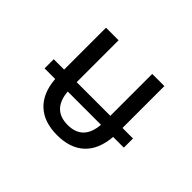

<svg xmlns="http://www.w3.org/2000/svg" viewBox="-144 -1004 1288 1288"><g transform="rotate(45 500.0 -360.0)"><path d="M660.2 -247.1H344.7Q358.4 -87.9 502.9 -87.9Q647.5 -87.9 660.2 -247.1ZM125 -247.1V-334H223.6V-731.4H342.8V-334H662.1V-731.4H777.3V-334H877V-247.1H775.4Q765.6 -121.1 695.3 -55.2Q625 10.7 501 10.7Q377 10.7 306.2 -55.2Q235.4 -121.1 225.6 -247.1Z"/></g></svg>

Font: GenEi Gothic M SemiBold
Style: Regular
Weight: 500
Designer: o_tamon (Modified); [Source Han Sans]
Ryoko NISHIZUKA  (kana & ideographs); Paul D. Hunt (Latin, Greek & Cyrillic); Wenl
Version: Version 1.1a;Original Version 1.004